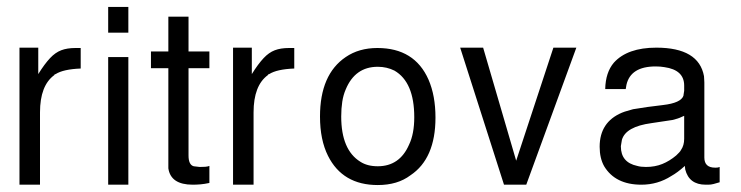

<svg xmlns="http://www.w3.org/2000/svg" viewBox="-20 -547 2129 552"><path d="M36 -410H90V-334Q108 -363 124 -380Q139 -396 156 -402.5Q173 -409 197 -409H212V-350Q162 -348 140 -334L137 -333L136 -331Q95 -301 95 -224V-16H36Z M349 -383V-16H291V-383ZM349 -527V-453H291V-527Z M582 -399V-351H522V-100Q522 -73 537 -69L554 -67Q563 -67 570 -67.5Q577 -68 582 -70V-21Q568 -18 556.5 -17Q545 -16 534 -16Q471 -16 464 -63V-74V-351H414V-399H464V-499H522V-399Z M650 -410H704V-334Q722 -363 738 -380Q753 -396 770 -402.5Q787 -409 811 -409H826V-350Q776 -348 754 -334L751 -333L750 -331Q709 -301 709 -224V-16H650Z M1065 -409Q1172 -409 1212 -318Q1232 -272 1232 -209Q1232 -91 1160 -43Q1123 -15 1066 -15Q965 -15 923 -99Q900 -145 900 -212Q900 -333 974 -383Q1012 -409 1065 -409ZM1066 -355Q1001 -355 974 -290Q967 -274 964 -254.5Q961 -235 961 -212Q961 -116 1016 -82Q1036 -69 1066 -69Q1129 -69 1156 -131Q1171 -162 1171 -210Q1171 -311 1114 -344Q1092 -355 1066 -355Z M1493 -16H1429L1303 -410H1369L1464 -85L1571 -410H1637Z M2049 -67V-23Q2039 -20 2031.5 -18Q2024 -16 2016 -16H2009Q1961 -16 1950 -60L1949 -70Q1928 -51 1910 -41Q1871 -16 1824 -16Q1749 -16 1717 -69Q1704 -92 1704 -125Q1704 -196 1768 -223L1776 -226L1800 -233L1813 -235Q1824 -237 1842 -239.5Q1860 -242 1886 -245Q1938 -251 1945 -272V-273L1947 -286V-301Q1947 -346 1890 -354Q1884 -355 1878 -355.5Q1872 -356 1865 -356Q1793 -356 1781 -303L1779 -291H1720Q1721 -339 1745 -367Q1784 -410 1867 -410Q1989 -410 2004 -328Q2004 -324 2004.5 -319.5Q2005 -315 2005 -310V-94Q2005 -65 2036 -65H2038Q2043 -65 2046 -66ZM1947 -214 1940 -211Q1934 -208 1927.5 -206Q1921 -204 1913 -202L1853 -193Q1779 -183 1768 -145L1765 -127V-126Q1765 -80 1812 -70Q1822 -67 1837 -67Q1863 -67 1884 -75.5Q1905 -84 1924 -100Q1929 -105 1932.5 -108.5Q1936 -112 1938 -116Q1947 -129 1947 -148Z"/></svg>

Font: Ekushey Buriganga
Style: Regular
Weight: 400
Designer: Al Mamun Sumon
Foundry: Al Mamun Sumon
Version: Version 1.0